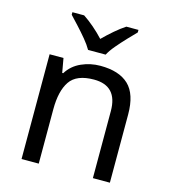

<svg xmlns="http://www.w3.org/2000/svg" viewBox="-113 -857 844 949"><g transform="rotate(15 309.0 -383.0)"><path d="M343 -546Q439 -546 488 -499.5Q537 -453 537 -349V0H450V-343Q450 -472 330 -472Q241 -472 207 -422Q173 -372 173 -278V0H85V-536H156L169 -463H174Q200 -505 246 -525.5Q292 -546 343 -546ZM263 -606Q250 -629 228 -655.5Q206 -682 182 -708Q158 -734 140 -753V-766H200Q226 -749 254 -725Q282 -701 307 -674Q334 -701 362 -725Q390 -749 416 -766H478V-753Q459 -734 434.5 -708Q410 -682 387.5 -655.5Q365 -629 353 -606Z"/></g></svg>

Font: Noto Sans Hebrew Droid SemiBold
Style: Regular
Weight: 600
Designer: Monotype Design Team
Foundry: Monotype Imaging Inc.
Version: Version 1.100; ttfautohint (v1.8.4.7-5d5b)